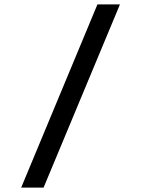

<svg xmlns="http://www.w3.org/2000/svg" viewBox="-20 -750 660 870"><path d="M177.5 100 523.5 -730H421.5L76 100Z"/></svg>

Font: Monaspace Neon
Style: Regular
Weight: 400
Designer: Riley Cran & the Lettermatic Team
Foundry: Lettermatic
Version: Version 1.200 (Monaspace Neon)